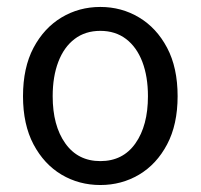

<svg xmlns="http://www.w3.org/2000/svg" viewBox="-20 -518 575 550"><path d="M267.4 12Q206.5 12 156.3 -17.7Q106.2 -47.5 76 -104.4Q45.9 -161.3 45.9 -242.4Q45.9 -324.2 76 -381.1Q106.2 -438 156.3 -468Q206.5 -498.1 267.4 -498.1Q328.2 -498.1 378.4 -468Q428.6 -438 458.7 -381.1Q488.8 -324.2 488.8 -242.4Q488.8 -161.3 458.7 -104.4Q428.6 -47.5 378.4 -17.7Q328.2 12 267.4 12ZM267.4 -56.5Q332.3 -56.5 368 -107.4Q403.8 -158.2 403.8 -242.4Q403.8 -298.7 387.7 -341Q371.5 -383.2 341 -406.4Q310.4 -429.6 267.4 -429.6Q224.3 -429.6 193.8 -406.4Q163.2 -383.2 147.1 -341Q130.9 -298.7 130.9 -242.4Q130.9 -158.2 167 -107.4Q203.1 -56.5 267.4 -56.5Z"/></svg>

Font: Source Sans 3 VF
Style: Regular
Weight: 200
Designer: Paul D. Hunt
Foundry: Adobe
Version: Version 3.046;hotconv 1.0.118;makeotfexe 2.5.65603